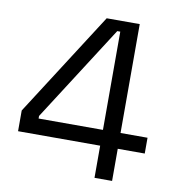

<svg xmlns="http://www.w3.org/2000/svg" viewBox="-79 -772 782 844"><g transform="rotate(10 312.0 -350.0)"><path d="M398.5 0V-143.5H32V-236L329.5 -700H477V-214H597.5V-143.5H477V0ZM111.2 -214H398.5V-652.5H385L111.2 -225.5Z"/></g></svg>

Font: Space 7353
Style: Regular
Weight: 400
Designer: Christine Claussen + Ruben Lyon  (Space 7353)
Version: Version 1.000;FEAKit 1.0